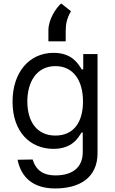

<svg xmlns="http://www.w3.org/2000/svg" viewBox="-20 -852 649 1088"><path d="M292.6 215.9C429.7 215.9 532.7 156.2 532.7 15.6V-545.5H451.7V-458.8H443.2C424.7 -487.2 390.6 -552.6 284.1 -552.6C146.3 -552.6 51.1 -443.2 51.1 -275.6C51.1 -105.1 150.6 -8.5 282.7 -8.5C389.2 -8.5 423.3 -71 441.8 -100.9H448.9V9.9C448.9 100.9 385.7 142 294 142C227.3 142 184.7 115.1 164.8 51.8L79.5 53.3C100.1 154.1 168.3 215.9 292.6 215.9ZM134.9 -277C134.9 -387.8 187.5 -477.3 294 -477.3C396.3 -477.3 450.3 -394.9 450.3 -277C450.3 -156.2 394.9 -83.8 294 -83.8C188.9 -83.8 134.9 -163.4 134.9 -277ZM254.3 -617.9H352.3V-676.1C352.3 -717.3 359.4 -748.6 382.1 -788.4L326.7 -832.4C295.5 -805.4 254.3 -740.1 254.3 -680.4Z"/></svg>

Font: Magic Ui Pro
Style: Regular
Weight: 400
Designer: Stefan Endress, Andreas Faust
Version: Version 1.000;FEAKit 1.0